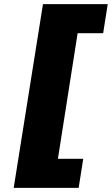

<svg xmlns="http://www.w3.org/2000/svg" viewBox="-20 -725 539 925"><path d="M46 180 187 -705H499L477 -565H354L259 40H381L359 180Z"/></svg>

Font: Nunito Sans 10pt SemiExpanded Black
Style: Italic
Weight: 900
Width: 6
Italic angle: -9°
Designer: Vernon Adams
Foundry: Vernon Adams
Version: Version 3.101;gftools[0.9.27]